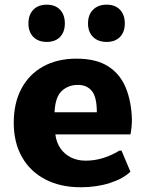

<svg xmlns="http://www.w3.org/2000/svg" viewBox="-20 -788 627 818"><path d="M324.2 9.8Q237.3 9.8 173.1 -23.7Q108.9 -57.1 73.7 -118.9Q38.6 -180.7 38.6 -264.6Q38.6 -349.1 71.3 -410.4Q104 -471.7 164.1 -504.9Q224.1 -538.1 305.7 -538.1Q390.1 -538.1 441.2 -505.1Q492.2 -472.2 515.9 -414.1Q539.6 -356 542 -279.8Q542 -261.7 540.5 -248Q539.1 -234.4 537.8 -226.1Q536.6 -217.8 535.6 -215.3H215.8Q220.2 -180.7 237.8 -155.5Q255.4 -130.4 283 -116.9Q310.5 -103.5 344.7 -103.5Q384.8 -103.5 421.6 -115.5Q458.5 -127.4 488.8 -146.5H497.6L535.6 -56.6Q505.4 -26.9 448.5 -8.5Q391.6 9.8 324.2 9.8ZM212.4 -309.6H392.6Q392.6 -374.5 371.3 -400.4Q350.1 -426.3 312 -426.3Q271 -426.3 243.2 -400.6Q215.3 -375 212.4 -309.6ZM434.6 -609.4Q397.9 -609.4 376.5 -630.6Q355 -651.9 355 -688Q355 -725.1 376.5 -746.6Q397.9 -768.1 434.6 -768.1Q470.7 -768.1 491.2 -746.6Q511.7 -725.1 511.7 -688Q511.7 -651.9 491.2 -630.6Q470.7 -609.4 434.6 -609.4ZM179.2 -609.4Q143.1 -609.4 122.1 -630.6Q101.1 -651.9 101.1 -688Q101.1 -725.1 122.1 -746.6Q143.1 -768.1 179.2 -768.1Q215.3 -768.1 235.8 -746.6Q256.3 -725.1 256.3 -688Q256.3 -651.9 235.8 -630.6Q215.3 -609.4 179.2 -609.4Z"/></svg>

Font: Comme ExtraBold
Style: Regular
Weight: 800
Version: Version 1.000;gftools[0.9.27]